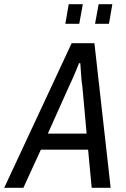

<svg xmlns="http://www.w3.org/2000/svg" viewBox="-59 -891 598 911"><path d="M-39 0 281 -686H389L466 0H376L359 -181H135L52 0ZM168 -257H352L332 -479Q330 -490 328.5 -504Q327 -518 326 -534Q325 -550 324 -564.5Q323 -579 322 -591H316Q310 -575 301 -554Q292 -533 283 -512.5Q274 -492 267 -478ZM251 -778 267 -871H334L317 -778ZM392 -778 409 -871H474L458 -778Z"/></svg>

Font: Archivo Condensed
Style: Italic
Weight: 400
Width: 3
Italic angle: -10°
Designer: Hector Gatti
Foundry: Omnibus-Type
Version: Version 2.001